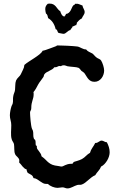

<svg xmlns="http://www.w3.org/2000/svg" viewBox="-20 -1005 652 1073"><path d="M592.8 -153.8Q592.8 -143.1 589.1 -131.1Q585.4 -119.1 578.9 -108.2Q572.3 -97.2 563.7 -88.1Q555.2 -79.1 544.9 -74.2Q539.6 -60.5 529.5 -49.3Q519.5 -38.1 512.2 -25.9Q501.5 -21.5 492.4 -14.4Q483.4 -7.3 474.6 0.2Q465.8 7.8 457 14.9Q448.2 22 438 25.9Q432.1 28.3 425.5 27.8Q418.9 27.3 412.1 28.8Q405.3 30.8 398.4 33.9Q391.6 37.1 384.8 40.3Q377.9 43.5 371.1 45.7Q364.3 47.9 356.9 47.9Q349.6 47.9 343 44.9Q336.4 42 328.1 42Q321.3 42 314.9 43.5Q308.6 44.9 300.8 44.9Q294.9 44.9 287.4 43.2Q279.8 41.5 272.5 38.6Q265.1 35.6 258.5 31.5Q252 27.3 248 22.9H242.2Q229.5 23.4 220.7 18.8Q211.9 14.2 203.9 8.3Q195.8 2.4 187.5 -2.9Q179.2 -8.3 167 -9.8Q164.1 -22 154.8 -27.8Q145.5 -33.7 134.8 -39.1Q132.3 -43.5 130.6 -48.1Q128.9 -52.7 128.9 -58.1Q121.6 -60.1 116 -64.7Q110.4 -69.3 105.7 -75Q101.1 -80.6 96.7 -86.4Q92.3 -92.3 86.9 -97.2Q86.9 -99.6 87.4 -101.8Q87.9 -104 87.9 -106.9Q87.9 -113.8 85 -118.4Q82 -123 78.1 -127Q74.2 -130.9 70.1 -135Q65.9 -139.2 64 -145Q61.5 -150.4 60.8 -157.5Q60.1 -164.6 59.8 -171.9Q59.6 -179.2 59.3 -186.8Q59.1 -194.3 58.1 -200.2Q55.7 -207.5 51 -214.6Q46.4 -221.7 44.9 -229Q42.5 -236.8 42 -246.6Q41.5 -256.3 41.7 -266.4Q42 -276.4 42.5 -286.4Q43 -296.4 43 -305.2Q43 -319.3 39.1 -333.3Q35.2 -347.2 35.2 -360.8Q35.2 -372.1 38.1 -387.2Q41 -402.3 44.9 -413.1Q45.9 -416 47.9 -418.9Q49.8 -421.9 50.8 -425.8Q53.2 -435.5 52.7 -446.5Q52.2 -457.5 54.2 -467.8Q55.7 -477.1 59.3 -485.6Q63 -494.1 64 -502.9Q65.4 -515.6 65.4 -529.1Q65.4 -542.5 69.8 -555.2Q74.7 -565.4 83.7 -574Q92.8 -582.5 96.2 -589.8Q101.6 -602.5 108.4 -615.2Q115.2 -627.9 116.2 -642.1Q126 -650.9 141.1 -660.6Q156.2 -670.4 171.6 -680.4Q187 -690.4 200.2 -700.9Q213.4 -711.4 219.2 -722.2H223.1Q224.6 -722.2 235.4 -725.8Q246.1 -729.5 258.8 -734.1Q271.5 -738.8 282.5 -742.9Q293.5 -747.1 295.9 -748Q295.9 -749.5 296.9 -750.2Q297.9 -751 298.8 -751Q307.1 -751 323.2 -750.5Q339.4 -750 356.7 -749.3Q374 -748.5 389.4 -747.3Q404.8 -746.1 412.1 -745.1Q418.5 -744.1 424.6 -741.2Q430.7 -738.3 436.5 -735.6Q442.4 -732.9 448.5 -730.7Q454.6 -728.5 460.9 -729Q468.8 -719.2 477.1 -715.6Q485.4 -711.9 496.1 -706.1Q500 -703.6 506.8 -695.8Q513.7 -688 519 -684.1Q524.4 -679.7 532.7 -676.3Q541 -672.9 544.9 -667Q547.9 -662.6 551 -655.3Q554.2 -647.9 556.6 -639.9Q559.1 -631.8 560.5 -624.3Q562 -616.7 562 -610.8Q562 -600.1 558.3 -588.9Q554.7 -577.6 547.9 -568.6Q541 -559.6 531 -553.7Q521 -547.9 508.8 -547.9Q496.6 -547.9 488.8 -551.8Q481 -555.7 475.3 -561.8Q469.7 -567.9 464.8 -575.9Q460 -584 454.1 -592.8Q450.2 -599.1 444.8 -602.1Q439.5 -605 435.1 -608.9Q430.7 -613.8 427.5 -618.4Q424.3 -623 418.9 -626Q414.6 -627.9 406.5 -629.2Q398.4 -630.4 389.4 -631.1Q380.4 -631.8 371.6 -632.8Q362.8 -633.8 356.9 -634.8Q351.6 -636.7 346.4 -638.4Q341.3 -640.1 335.9 -640.1Q333 -640.1 330.6 -639.6Q328.1 -639.2 325.2 -638.2Q321.3 -634.3 319.1 -635.3Q316.9 -636.2 313 -636.2Q307.1 -636.2 301.5 -632.6Q295.9 -628.9 285.2 -628.9H283.2Q278.8 -622.1 271.5 -617.7Q264.2 -613.3 256.1 -609.4Q248 -605.5 240.5 -601.1Q232.9 -596.7 228 -589.8Q225.6 -585.9 225.1 -582Q224.6 -578.1 222.2 -574.2Q215.3 -563.5 207.3 -553.5Q199.2 -543.5 192.9 -532.2Q187 -521 181.2 -510.5Q175.3 -500 167 -490.2Q168 -486.8 168 -483.9Q168 -481 168 -478Q168 -467.8 166 -459.7Q164.1 -451.7 161.4 -443.4Q158.7 -435.1 156.7 -424.8Q154.8 -414.6 154.8 -400.9Q154.8 -392.6 151.4 -387.2Q147.9 -381.8 147.9 -376Q147.9 -370.1 148.7 -357.2Q149.4 -344.2 150.9 -330.3Q152.3 -316.4 154.3 -304.2Q156.2 -292 158.2 -287.1Q159.2 -283.2 161.1 -280.5Q163.1 -277.8 164.1 -273.9Q166.5 -262.7 166 -251.5Q165.5 -240.2 169.9 -229L176.8 -222.2Q179.2 -215.3 179 -208Q178.7 -200.7 180.2 -192.9Q186 -190.4 186 -187.5Q186 -184.6 186 -180.2Q186 -175.8 189.9 -170.4Q193.8 -165 198.5 -158.9Q203.1 -152.8 207.3 -146Q211.4 -139.2 211.9 -131.8Q227.1 -120.6 235.6 -111.6Q244.1 -102.5 252.7 -95.7Q261.2 -88.9 272.7 -84.2Q284.2 -79.6 306.2 -77.1Q310.1 -77.1 314 -75.7Q317.9 -74.2 321.8 -74.2Q328.1 -74.2 333 -76.7Q337.9 -79.1 344 -82Q350.1 -85 358.9 -87.4Q367.7 -89.8 381.8 -89.8Q387.2 -89.8 388.2 -93.8Q389.2 -97.7 393.1 -100.1Q395 -101.1 400.1 -102.5Q405.3 -104 411.9 -106Q418.5 -107.9 425.5 -110.6Q432.6 -113.3 438 -116.2Q450.7 -123.5 460.7 -133.8Q470.7 -144 482.9 -150.9Q487.3 -166.5 496.3 -179.4Q505.4 -192.4 512.2 -206.1H515.1Q519.5 -206.1 523.7 -208Q527.8 -210 531.7 -212.6Q535.6 -215.3 539.8 -217.3Q543.9 -219.2 547.9 -219.2Q552.2 -219.2 555.4 -217.8Q558.6 -216.3 562 -214.6Q565.4 -212.9 569.1 -211.4Q572.8 -210 577.1 -210Q584 -197.3 588.4 -183.1Q592.8 -168.9 592.8 -153.8ZM453.1 -938Q453.1 -932.6 451.2 -928Q449.2 -923.3 446.5 -919.2Q443.8 -915 441.2 -910.6Q438.5 -906.2 437 -901.9Q428.7 -897.9 421.9 -891.6Q415 -885.3 409.2 -877.9Q410.6 -873.5 408.4 -871.8Q406.2 -870.1 407.2 -866.7V-864.7Q400.9 -864.7 396.5 -861.3Q392.1 -857.9 386.2 -857.9Q384.8 -852.1 380.1 -847.4Q375.5 -842.8 373 -836.9Q367.2 -835.9 362.5 -832.5Q357.9 -829.1 353.5 -825.4Q349.1 -821.8 344.5 -818.8Q339.8 -815.9 334 -815.9Q333.5 -815.9 329.3 -816.7Q325.2 -817.4 320.3 -818.4Q315.4 -819.3 311 -820.3Q306.6 -821.3 306.2 -821.8Q303.7 -823.7 302.7 -826.9Q301.8 -830.1 300.3 -833.3Q298.8 -836.4 296.9 -838.9Q294.9 -841.3 291 -841.8Q286.6 -861.8 276.4 -877.7Q266.1 -893.6 249 -903.8Q247.6 -910.6 245.4 -918.2Q243.2 -925.8 236.8 -929.7Q235.4 -936 234.1 -941.9Q232.9 -947.8 232.9 -954.1Q232.9 -963.9 236.6 -970.9Q240.2 -978 247.1 -983.9Q249.5 -983.9 251.7 -984.4Q253.9 -984.9 256.8 -984.9Q270 -984.9 277.8 -980.5Q285.6 -976.1 291.5 -969.5Q297.4 -962.9 302.7 -955.3Q308.1 -947.8 316.9 -941.9Q319.3 -932.6 324.5 -923.8Q329.6 -915 339.8 -912.1Q341.8 -916.5 345 -918.9Q348.1 -921.4 348.1 -926.8Q358.9 -928.2 365 -934.1Q371.1 -939.9 375.2 -947.3Q379.4 -954.6 382.1 -961.9Q384.8 -969.2 389.2 -974.1Q390.1 -975.6 392.1 -976.6Q394 -977.5 395.5 -978.3Q397 -979 398.2 -980.2Q399.4 -981.4 398.9 -983.9H405.3Q415.5 -984.9 423.3 -981Q431.2 -977.1 440.9 -974.1Q441.4 -969.2 443.4 -964.8Q445.3 -960.4 447.5 -956.1Q449.7 -951.7 451.4 -947.3Q453.1 -942.9 453.1 -938Z"/></svg>

Font: Margarine
Style: Regular
Weight: 400
Designer: Astigmatic (AOETI)
Foundry: Astigmatic (AOETI)
Version: Version 1.000